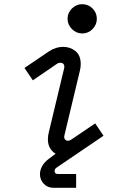

<svg xmlns="http://www.w3.org/2000/svg" viewBox="-20 -734 652 918"><path d="M373 -574Q345 -574 324 -595Q303 -616 303 -644Q303 -673 324 -693.5Q345 -714 373 -714Q402 -714 422.5 -693.5Q443 -673 443 -644Q443 -616 422.5 -595Q402 -574 373 -574ZM237 164Q207 164 189 144.5Q171 125 171 99Q171 80 181.5 60.5Q192 41 214 25L246 1Q230 -8 219.5 -25.5Q209 -43 209 -68Q209 -84 213 -100L287 -409Q289 -419 284.5 -426.5Q280 -434 269 -434Q261 -434 254 -430L137 -350L97 -409L215 -489Q247 -510 282 -510Q316 -510 341 -489.5Q366 -469 366 -428Q366 -412 362 -396L288 -87Q285 -75 290.5 -68Q296 -61 305 -61Q312 -61 320 -66L435 -144L475 -85L251 67Q241 74 241 83Q241 98 257 98H344V164Z"/></svg>

Font: Space Mono
Style: Italic
Weight: 400
Italic angle: -12°
Monospace: yes
Designer: Colophon Foundry + Benjamin Critton
Foundry: Colophon Foundry & Benjamin Critton
Version: Version 1.003; ttfautohint (v1.8.4.7-5d5b)